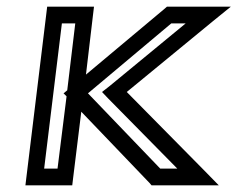

<svg xmlns="http://www.w3.org/2000/svg" viewBox="-20 -529 710 574"><path d="M510 -25H459L243 -250L492 -459H535L308 -272L285 -254L303 -235L510 -25ZM199 0 223 -195 427 18 433 25H443H569H634L591 -19L359 -254L617 -466L670 -509H605H488H479L471 -502L237 -306L258 -484L261 -509H236H146H121L118 -484L59 0L56 25H81H171H196L199 0ZM152 -25H112L165 -459H205L181 -259L170 -250L179 -241L152 -25Z"/></svg>

Font: Gamestation Text Outline
Style: Italic
Weight: 400
Designer: Jonas Hecksher
Foundry: Jonas Hecksher, Playtypeª, e-types AS
Version: Version 1.003